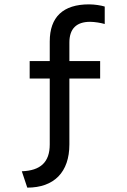

<svg xmlns="http://www.w3.org/2000/svg" viewBox="-20 -780 580 880"><path d="M116 -500V-420H208V-118C208 -37 166 2 80 5L105 80C228 80 298 9 298 -118V-420H439V-500H298V-585C298 -648 330 -680 393 -680C414 -680 443 -675 460 -670V-750C444 -755 414 -760 388 -760C269 -760 208 -702 208 -590V-500Z"/></svg>

Font: Gully
Style: Regular
Weight: 400
Designer: jaikishan Patel
Foundry: MagicType
Version: Version 1.000;Glyphs 3.2 (3242)